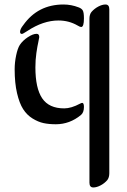

<svg xmlns="http://www.w3.org/2000/svg" viewBox="-20 -535 564 850"><path d="M376 273.9V-452.1Q376 -470.7 384.8 -481.9Q397.5 -496.6 415 -505.9Q432.6 -515.1 446.8 -515.1Q463.9 -515.1 463.9 -494.1V231.9Q463.9 250.5 455.1 262.2Q442.4 276.9 425 285.9Q407.7 294.9 393.1 294.9Q376 294.9 376 273.9ZM334.5 -76.2Q341.3 -79.6 343.8 -79.6Q351.6 -79.6 351.6 -61.5Q351.6 -37.1 338.4 -25.9Q288.6 15.1 227.1 15.1Q196.8 15.1 172.9 10Q148.9 4.9 124 -10.5Q99.1 -25.9 82.5 -51.8Q65.9 -77.6 55.4 -122.6Q44.9 -167.5 44.9 -228Q44.9 -258.8 51.5 -290Q58.1 -321.3 67.9 -336.4Q80.6 -355.5 103.3 -370.4Q126 -385.3 142.1 -385.3Q153.8 -385.3 153.8 -370.6Q153.8 -367.2 149.7 -349.1Q145.5 -331.1 141.1 -300.5Q136.7 -270 136.7 -236.8Q136.7 -144.5 166.7 -99.9Q196.8 -55.2 264.2 -55.2Q295.4 -55.2 334.5 -76.2ZM323.7 -421.9Q285.2 -444.3 238.8 -444.3Q171.4 -444.3 101.1 -397.9Q81.1 -384.8 77.1 -384.8Q68.8 -384.8 68.8 -394Q68.8 -406.2 83 -423.8Q147.5 -515.1 261.2 -515.1Q295.4 -515.1 328.1 -502.4Q341.3 -497.6 346.4 -488.8Q351.6 -480 351.6 -453.6Q351.6 -415.5 339.4 -415.5Q334 -415.5 323.7 -421.9Z"/></svg>

Font: SirinStencil
Style: Regular
Weight: 400
Designer: Olga Karpushina (okarpush@gmail.com)
Foundry: Cyreal (www.cyreal.org)
Version: Version 1.002